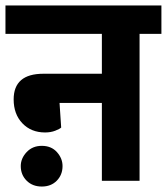

<svg xmlns="http://www.w3.org/2000/svg" viewBox="-30 -662 611 703"><path d="M46 -54Q46 -82 67.5 -105Q89 -128 123 -128Q158 -128 178.5 -105Q199 -82 199 -54Q199 -22 178 -0.5Q157 21 123 21Q89 21 67.5 -0.5Q46 -22 46 -54ZM343 -392V-538H-10V-642H561V-538H481V0H343V-285H188L194 -195Q189 -190 172.5 -183.5Q156 -177 135 -177Q84 -177 52 -210.5Q20 -244 20 -298Q20 -392 129 -392Z"/></svg>

Font: Ek Mukta ExtraBold
Style: Regular
Weight: 800
Designer: Girish Dalvi and Yashodeep Gholap
Foundry: Ek Type
Version: Version 2.538;PS 1.002;hotconv 16.6.51;makeotf.lib2.5.65220;